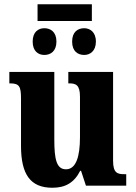

<svg xmlns="http://www.w3.org/2000/svg" viewBox="-20 -875 639 905"><path d="M157 -776H413V-855H157ZM189 -616C218 -616 246 -633 246 -679C246 -725 218 -742 189 -742C161 -742 134 -725 134 -679C134 -633 161 -616 189 -616ZM377 -616C403 -616 432 -633 432 -679C432 -725 403 -742 377 -742C347 -742 320 -725 320 -679C320 -633 347 -616 377 -616ZM227 10C288 10 330 -14 358 -70H362L385 0H575V-54H566C534 -54 513 -59 513 -117V-536H302V-482H305C337 -482 357 -476 357 -419V-228C357 -136 338 -77 291 -77C246 -77 236 -125 236 -218V-536H24V-482H27C71 -482 79 -468 79 -411V-188C79 -53 123 10 227 10Z"/></svg>

Font: Noto Serif Condensed ExtraBold
Style: Regular
Weight: 800
Width: 3
Designer: Monotype Design Team
Foundry: Monotype Imaging Inc.
Version: Version 2.013